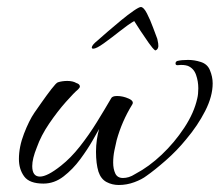

<svg xmlns="http://www.w3.org/2000/svg" viewBox="-20 -525 627 548"><path d="M319 3Q300 3 284 -5.5Q268 -14 261 -35Q254 -58 254 -92Q254 -109 256.5 -126.5Q259 -144 263 -157Q258 -148 244 -123.5Q230 -99 209 -70.5Q188 -42 161.5 -21.5Q135 -1 104 -1Q64 -1 49 -21.5Q34 -42 34 -71Q34 -106 48.5 -143.5Q63 -181 78 -203Q85 -213 99 -233Q113 -253 126.5 -270.5Q140 -288 145 -290Q151 -292 158 -293Q165 -294 172 -294Q188 -294 198 -288Q208 -285 208 -278Q208 -275 203 -270Q192 -261 168 -234Q144 -207 120.5 -172.5Q97 -138 85 -104Q72 -72 72 -51Q72 -21 94 -21Q115 -21 154 -52Q182 -74 208 -107Q234 -140 256.5 -176.5Q279 -213 297 -244Q300 -251 314 -251Q331 -251 347.5 -243.5Q364 -236 357 -226Q328 -179 313 -125Q310 -113 306.5 -95.5Q303 -78 303 -61Q303 -43 309 -30Q315 -17 331 -17Q339 -17 347.5 -19.5Q356 -22 367 -29Q405 -49 441.5 -83.5Q478 -118 506 -160.5Q534 -203 543 -244Q546 -256 546 -273Q546 -293 539.5 -311.5Q533 -330 516 -337Q510 -339 503 -339.5Q496 -340 488 -339H486Q481 -339 481 -344Q481 -349 486 -351Q498 -354 517 -354Q535 -354 553.5 -348Q572 -342 579 -325Q587 -306 587 -287Q587 -250 565.5 -208Q544 -166 511 -127Q485 -95 453 -67Q421 -39 398 -23Q385 -13 363.5 -5Q342 3 319 3ZM382 -505Q390 -505 399.5 -486.5Q409 -468 417 -446Q425 -424 429 -414Q431 -405 431.5 -401Q432 -397 432 -393Q431 -383 423 -381Q416 -386 404.5 -402.5Q393 -419 381 -437Q369 -455 363 -465Q346 -455 322 -436Q298 -417 276.5 -401.5Q255 -386 246 -386Q242 -386 242 -390Q243 -397 258 -409Q268 -418 286.5 -434Q305 -450 325 -466.5Q345 -483 361 -494Q377 -505 382 -505Z"/></svg>

Font: Allura
Style: Regular
Weight: 400
Designer: Robert E. Leuschke
Foundry: Robert E. Leuschke
Version: Version 1.110